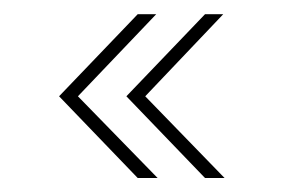

<svg xmlns="http://www.w3.org/2000/svg" viewBox="-20 -405 402 273"><path d="M271.5 -151.9 159.7 -268.1 271.5 -384.8H297.4L186.5 -268.1L299.3 -151.9ZM175.8 -151.9 64 -268.1 175.8 -384.8H202.1L90.8 -268.1L204.1 -151.9Z"/></svg>

Font: Imbue
Style: Regular
Weight: 400
Designer: Tyler Finck
Foundry: Etcetera Type Company
Version: Version 0.910